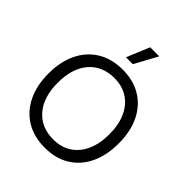

<svg xmlns="http://www.w3.org/2000/svg" viewBox="-257 -1099 1262 1262"><g transform="rotate(45 374.0 -467.5)"><path d="M399 -946H483L397 -787H333ZM376 -715Q476 -715 548.5 -670.5Q621 -626 660.5 -545Q700 -464 700 -352Q700 -241 660.5 -159.5Q621 -78 548.5 -33.5Q476 11 376 11Q275 11 201.5 -33.5Q128 -78 88 -159.5Q48 -241 48 -352Q48 -463 88 -544.5Q128 -626 201.5 -670.5Q275 -715 376 -715ZM376 -637Q264 -637 199 -561.5Q134 -486 134 -352Q134 -219 199 -143Q264 -67 376 -67Q449 -67 502 -101Q555 -135 584.5 -199Q614 -263 614 -352Q614 -441 584.5 -505Q555 -569 502 -603Q449 -637 376 -637Z"/></g></svg>

Font: Prodigy Sans
Style: Regular
Weight: 400
Designer: Wei Huang
Foundry: Wei Huang
Version: Version 1.003; ttfautohint (v1.8.3)